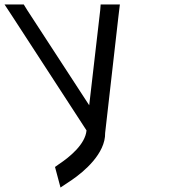

<svg xmlns="http://www.w3.org/2000/svg" viewBox="-128 -603 761 859"><path d="M320.3 -557 271.1 -132 -5.7 -557 -21.7 -583H-107.7L-72.2 -529L259.1 -19.5C253.4 42.4 184.7 98.9 134.9 132L118.1 144L142.7 236L193.6 202C247.7 165 344 84 342.4 -8L401.8 -529L408.3 -583H322.3Z"/></svg>

Font: Nordica Advanced
Style: RegularLObl
Weight: 300
Version: Version 1.07